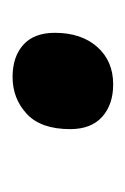

<svg xmlns="http://www.w3.org/2000/svg" viewBox="34 -230 204 313"><g transform="rotate(90 136.5 -74.0)"><path d="M34 -61Q34 -104 57 -130Q80 -156 118 -156Q151 -156 171 -138Q191 -120 191 -86Q191 -38 166 -15Q141 8 106 8Q73 8 53.5 -9.5Q34 -27 34 -61Z"/></g></svg>

Font: Noto Serif CondExtraBold
Style: Italic
Weight: 800
Width: 3
Italic angle: -12°
Designer: Monotype Design Team
Foundry: Monotype Imaging Inc.
Version: Version 1.001